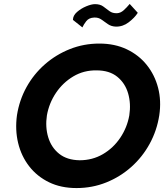

<svg xmlns="http://www.w3.org/2000/svg" viewBox="-20 -935 832 974"><path d="M350 -834 398 -796Q404 -810 417.5 -827.5Q431 -845 458 -846Q479 -847 495 -835.5Q511 -824 527.5 -812.5Q544 -801 567 -800Q603 -799 633 -822Q663 -845 679 -870L638 -915Q623 -897 607.5 -883Q592 -869 574 -868Q551 -867 535.5 -878.5Q520 -890 504 -902Q488 -914 462 -914Q444 -914 417.5 -903Q391 -892 370.5 -874Q350 -856 350 -834ZM66 -350Q56 -276 72 -209.5Q88 -143 128 -91.5Q168 -40 228.5 -10.5Q289 19 368 19Q448 19 519 -9.5Q590 -38 646.5 -88.5Q703 -139 739.5 -206Q776 -273 788 -350Q799 -424 782 -489.5Q765 -555 724.5 -605.5Q684 -656 623 -685Q562 -714 484 -714Q405 -714 334.5 -686Q264 -658 207.5 -608.5Q151 -559 114.5 -493Q78 -427 66 -350ZM218 -350Q229 -412 264 -464Q299 -516 352 -547.5Q405 -579 470 -578Q535 -578 575 -545.5Q615 -513 630 -461Q645 -409 636 -350Q625 -288 590 -236Q555 -184 502 -153Q449 -122 384 -122Q320 -123 280 -155Q240 -187 224.5 -239Q209 -291 218 -350Z"/></svg>

Font: Jost* 600 Semi Italic
Style: Italic
Weight: 600
Italic angle: -10°
Version: Version 3.200; ttfautohint (v0.97) -l 8 -r 50 -G 200 -x 14 -